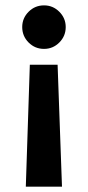

<svg xmlns="http://www.w3.org/2000/svg" viewBox="-20 -679 332 726"><path d="M146.5 -658.7Q180.2 -658.7 204.3 -634.5Q228.5 -610.4 228.5 -576.7Q228.5 -542.5 204.3 -518.3Q180.2 -494.1 146.5 -494.1Q112.3 -494.1 88.1 -518.3Q64 -542.5 64 -576.7Q64 -610.4 88.1 -634.5Q112.3 -658.7 146.5 -658.7ZM92.8 -434.1H197.8L214.4 26.9H77.6Z"/></svg>

Font: Cadman
Style: Bold
Weight: 700
Designer: Paul James MIller
Foundry: High-Logic / Made with FontCreator
Version: Version 2.114;March 28, 2021;FontCreator 13.0.0.2683 64-bit